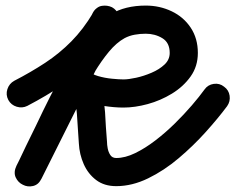

<svg xmlns="http://www.w3.org/2000/svg" viewBox="-20 -618 845 689"><path d="M31 -328Q91 -359 142 -392.5Q193 -426 236 -469.5Q279 -513 314 -572Q326 -594 345.5 -597Q365 -600 382 -592Q398 -583 406 -565Q414 -547 403 -525Q334 -388 266 -251Q198 -114 129 23Q118 45 98.5 49.5Q79 54 62 45Q45 37 36.5 19Q28 1 39 -22Q56 -58 73.5 -94.5Q91 -131 109 -167Q134 -220 160.5 -272.5Q187 -325 216 -376Q249 -436 287.5 -486Q326 -536 377.5 -567Q429 -598 503 -598Q553 -598 596 -577.5Q639 -557 664.5 -518.5Q690 -480 690 -428Q690 -380 664 -343.5Q638 -307 597 -282Q556 -257 510 -244.5Q464 -232 423 -232Q390 -232 351.5 -238Q313 -244 277.5 -258.5Q242 -273 220 -299Q204 -319 207.5 -338.5Q211 -358 226 -370Q240 -383 260.5 -383.5Q281 -384 297 -364Q326 -330 340 -295Q354 -260 357 -215Q358 -189 360 -162.5Q362 -136 364 -109Q364 -99 366.5 -85.5Q369 -72 376 -61.5Q383 -51 397 -51Q429 -51 465 -68.5Q501 -86 537.5 -114Q574 -142 607.5 -175Q641 -208 668.5 -240Q696 -272 714 -297Q726 -314 747 -317Q768 -320 784 -307Q801 -295 804 -274.5Q807 -254 795 -237Q763 -194 718.5 -144.5Q674 -95 621.5 -50.5Q569 -6 511.5 22Q454 50 397 50Q354 50 325 28Q296 6 280.5 -29Q265 -64 263 -103Q261 -129 259.5 -155.5Q258 -182 256 -209Q254 -238 246 -257.5Q238 -277 220 -299Q204 -318 208 -338Q212 -358 226 -370Q241 -382 261 -382.5Q281 -383 297 -364Q308 -352 332 -345Q356 -338 382 -335.5Q408 -333 423 -333Q441 -333 468.5 -339Q496 -345 524 -357Q552 -369 570.5 -386.5Q589 -404 589 -428Q589 -465 562.5 -481Q536 -497 503 -497Q483 -497 463.5 -493.5Q444 -490 427 -481Q398 -465 371 -432.5Q344 -400 319 -358.5Q294 -317 271.5 -273.5Q249 -230 231 -190.5Q213 -151 200 -123Q182 -87 164.5 -50.5Q147 -14 129 22Q119 45 99 49Q79 53 62 45Q45 36 36.5 18Q28 0 39 -23Q107 -159 175.5 -296Q244 -433 312 -570Q323 -592 343 -595Q363 -598 380 -589Q397 -580 405.5 -561.5Q414 -543 401 -522Q362 -454 313 -403.5Q264 -353 205.5 -313.5Q147 -274 78 -238Q60 -229 40 -235Q20 -241 10 -259Q0 -278 6.5 -298Q13 -318 31 -328Z"/></svg>

Font: FRB American Cursive Guidelines Arrows Ultra
Style: Bold Italic
Weight: 1000
Italic angle: -25°
Version: Version 2.0;Modular Font Editor K font №1